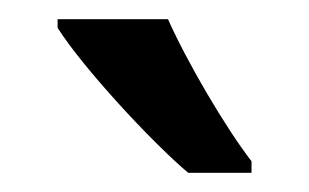

<svg xmlns="http://www.w3.org/2000/svg" viewBox="-20 -786 322 200"><path d="M155 -766H40V-757C66 -716 137 -639 176 -606H242V-618C215 -653 175 -721 155 -766Z"/></svg>

Font: Noto Sans Bengali ExtraCondensed Medium
Style: Regular
Weight: 500
Width: 2
Designer: Joana Ranito - Universal Thirst; Jelle Bosma - Monotype Design Team
Foundry: Universal Thirst ehf.
Version: Version 3.000